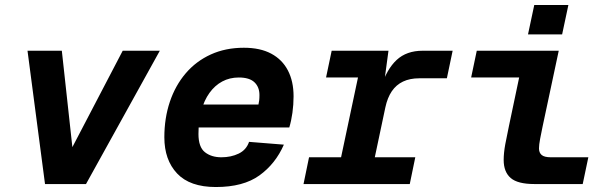

<svg xmlns="http://www.w3.org/2000/svg" viewBox="-20 -740 2440 772"><path d="M161 0 90.6 -536H228.6L271 -148.4L473.4 -536H622.6L325.8 0Z M847.8 12Q743.4 12 692.1 -42.5Q640.8 -97 640.8 -188Q640.8 -264.8 662.9 -330.6Q685 -396.4 726.8 -445.3Q768.6 -494.2 827.8 -521.1Q887 -548 960.6 -548Q1026.2 -548 1070.5 -524.3Q1114.8 -500.6 1137.6 -456.8Q1160.4 -413 1160.4 -352.8Q1160.4 -319.4 1155.8 -286.5Q1151.2 -253.6 1143.2 -227.6H762L781.6 -319.6H1019.2Q1021.2 -328 1022.2 -336.6Q1023.2 -345.2 1023.2 -358Q1023.2 -390 1003.1 -409.2Q983 -428.4 940.2 -428.4Q903.4 -428.4 873.6 -412.4Q843.8 -396.4 822.3 -366.5Q800.8 -336.6 789.4 -294.8Q778 -253 778 -201.2Q778 -148.6 803.9 -128.1Q829.8 -107.6 870.2 -107.6Q909 -107.6 939.7 -122.4Q970.4 -137.2 981.4 -169.6L1121.4 -158.4Q1087.8 -81.4 1023.1 -34.7Q958.4 12 847.8 12Z M1200.4 0 1222.6 -107.6H1351.4L1419.4 -428.4H1291L1313.6 -536H1542L1520.4 -375.8L1511.6 -388.6Q1535 -462 1574.9 -499Q1614.8 -536 1679.2 -536H1800L1776.8 -425.2H1666Q1628.2 -425.2 1600.6 -412.1Q1573 -399 1555.4 -373.1Q1537.8 -347.2 1529.4 -308L1487 -107.6H1649.8L1627.6 0Z M2128.8 0Q2061.4 0 2033.3 -24.4Q2005.2 -48.8 2005.2 -96.8Q2005.2 -125.2 2011.7 -160.4Q2018.2 -195.6 2026.6 -234.4L2079.4 -485.2L2125.6 -428.4H1874.4L1897 -536H2226.6L2161.4 -230Q2156.2 -205.2 2151.7 -181.5Q2147.2 -157.8 2147.2 -143.2Q2147.2 -126 2158 -116.8Q2168.8 -107.6 2195.2 -107.6H2345.6L2323 0ZM2103 -601.6 2128.2 -720H2265.4L2240.2 -601.6Z"/></svg>

Font: Geist Mono
Style: Italic
Weight: 400
Italic angle: -12°
Monospace: yes
Designer: Basement.studio, Andrés Briganti, Mateo Zaragoza
Foundry: Basement.studio, Vercel, Andrés Briganti, Guido Ferreyra, Mateo Zaragoza
Version: Version 1.500